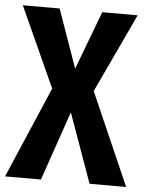

<svg xmlns="http://www.w3.org/2000/svg" viewBox="-58 -783 629 826"><g transform="rotate(5 256.5 -370.0)"><path d="M343 -399 503 -740H350L255 -488L166 -740H7L164 -394L-5 0H150L253 -299L360 0H518Z"/></g></svg>

Font: Glow Sans TC Compressed
Style: Bold
Weight: 700
Width: 2
Designer: Ryoko NISHIZUKA (kana, bopomofo & ideographs); Paul D. Hunt (Latin, Greek & Cyrillic); Sandoll Communications, Soo-young
Version: Version 0.93